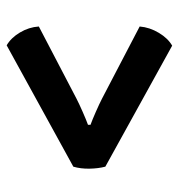

<svg xmlns="http://www.w3.org/2000/svg" viewBox="0 -604 536 576"><g transform="rotate(90 268.0 -316.0)"><path d="M116 -68Q93.5 -81 77.5 -107.8Q61.5 -134.5 59.5 -164.5L276 -277.5Q290.5 -285 315.5 -296Q340.5 -307 354.5 -312V-319.5Q340.5 -324.5 315.5 -335.5Q290.5 -346.5 276 -354L59.5 -467Q62 -497 78.5 -524.5Q95 -552 117 -564.5L480 -364Q485.5 -343 486 -316.5Q486.5 -290 480 -268Z"/></g></svg>

Font: Signika Negative SemiBold
Style: Regular
Weight: 600
Designer: Anna Giedryś
Foundry: Anna Giedryś
Version: Version 2.000; ttfautohint (v1.8.3) -l 8 -r 50 -G 200 -x 9 -